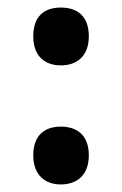

<svg xmlns="http://www.w3.org/2000/svg" viewBox="-20 -569 323 508"><path d="M68 -473C68 -420 99 -396 141 -396C183 -396 215 -420 215 -473C215 -527 184 -549 141 -549C98 -549 68 -527 68 -473ZM68 -158C68 -106 99 -81 141 -81C183 -81 215 -105 215 -158C215 -212 183 -234 141 -234C98 -234 68 -211 68 -158Z"/></svg>

Font: Noto Sans Kannada UI SemiCondensed SemiBold
Style: Regular
Weight: 600
Width: 4
Designer: Jelle Bosma - Monotype Design Team
Foundry: Monotype Imaging Inc.
Version: Version 2.006